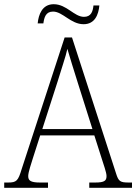

<svg xmlns="http://www.w3.org/2000/svg" viewBox="-22 -892 647 912"><path d="M375 -777C429 -777 446 -823 450 -866H422C419 -838 411 -812 377 -812C330 -812 295 -872 233 -872C178 -872 161 -822 157 -781H184C188 -809 195 -837 230 -837C276 -837 314 -777 375 -777ZM-2 0H206V-25H168C122 -25 112 -35 112 -56C112 -75 128 -119 134 -140L169 -249H426L463 -133C469 -113 484 -73 484 -56C484 -34 475 -25 430 -25H402V0H605V-25H590C549 -25 541 -30 529 -69L320 -714H285L81 -89C64 -33 57 -25 16 -25H-2ZM179 -279 252 -506C267 -557 291 -625 298 -660C310 -620 329 -556 349 -494L417 -279Z"/></svg>

Font: Noto Serif Thai SemiCondensed ExtraLight
Style: Regular
Weight: 200
Width: 4
Designer: Monotype Design Team
Foundry: Monotype Imaging Inc.
Version: Version 2.002